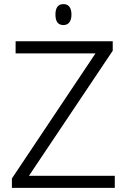

<svg xmlns="http://www.w3.org/2000/svg" viewBox="-20 -915 616 935"><path d="M250 -844Q250 -895 289 -895Q308 -895 318 -882Q328 -869 328 -844Q328 -820 318 -806.5Q308 -793 289 -793Q250 -793 250 -844ZM38 -46 445 -655H56V-714H529V-668L121 -59H539V0H38Z"/></svg>

Font: OpenSansMMV
Style: Light
Weight: 300
Foundry: Ascender Corporation
Version: Version 4.001